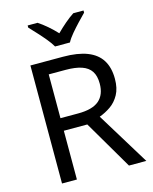

<svg xmlns="http://www.w3.org/2000/svg" viewBox="-136 -1033 894 1122"><g transform="rotate(-15 311.0 -472.0)"><path d="M294 -714Q383 -714 440.5 -691.5Q498 -669 526 -624Q554 -579 554 -511Q554 -454 533 -416Q512 -378 479.5 -355.5Q447 -333 411 -320L607 0H502L329 -295H187V0H97V-714ZM289 -636H187V-371H294Q381 -371 421 -405.5Q461 -440 461 -507Q461 -554 442.5 -582Q424 -610 386 -623Q348 -636 289 -636ZM265 -784Q252 -807 230 -833.5Q208 -860 184 -886Q160 -912 142 -931V-944H202Q228 -927 256 -903Q284 -879 309 -852Q336 -879 364 -903Q392 -927 418 -944H480V-931Q461 -912 436.5 -886Q412 -860 389.5 -833.5Q367 -807 355 -784Z"/></g></svg>

Font: Noto Sans Khmer UI
Style: Regular
Weight: 400
Designer: Danh Hong and the Monotype Design Team
Foundry: Monotype Imaging Inc.
Version: Version 2.002